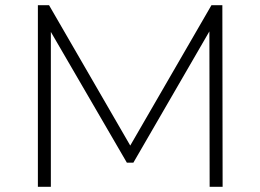

<svg xmlns="http://www.w3.org/2000/svg" viewBox="-20 -720 1004 740"><path d="M788 0 787 -599 494 -93H469L176 -597V0H126V-700H169L482 -159L795 -700H837L838 0Z"/></svg>

Font: Montserrat Atlas Light
Style: Regular
Weight: 300
Designer: Julieta Ulanovsky
Foundry: Julieta Ulanovsky
Version: Version 7.200